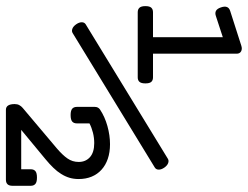

<svg xmlns="http://www.w3.org/2000/svg" viewBox="-113 -608 826 640"><g transform="rotate(90 300.0 -288.0)"><path d="M104 -617.7 33.1 -594.5Q12.7 -587.6 4.9 -610.8Q-4 -635.7 16.3 -642.2L132.1 -679.3Q143.1 -683 151 -678.7Q159 -674.4 159 -663.8V-385H238Q247.8 -385 252.9 -379.3Q258 -373.6 258 -359.7Q258 -345.9 252.9 -340Q247.8 -334.1 238 -334.1H20.8Q11 -334.1 5.7 -340Q0.4 -345.9 0.4 -359.7Q0.4 -373.6 5.7 -379.3Q11 -385 20.8 -385H104ZM391.3 -131.2Q391.3 -121 385.2 -115.7Q379.1 -110.4 363.6 -110.4Q348.5 -110.4 342.4 -115.7Q336.3 -121 336.3 -131.2V-191.1Q336.3 -202.1 344.8 -208.2Q369.3 -224.5 400.3 -233.1Q431.3 -241.7 460.6 -241.7Q487.9 -241.7 509.4 -234.3Q530.8 -227 545.8 -213.3Q560.9 -199.7 568.9 -180.3Q576.8 -160.9 576.8 -137.3Q576.8 -121 572.6 -106.7Q568.3 -92.4 559.9 -79Q551.6 -65.5 539.1 -52.7Q526.7 -39.8 510.4 -26.4L412.9 54.3H544.2V22.5Q544.2 12.4 550.3 7.1Q556.4 1.8 571.9 1.8Q587 1.8 593.1 7.1Q599.3 12.4 599.3 22.5V83.7Q599.3 105.3 578.9 105.3H346.1Q336.3 105.3 331.6 97.8Q326.9 90.2 326.9 76Q326.9 67 330.4 60.7Q333.8 54.3 339.5 49.5L474.9 -64.7Q496.9 -83.5 508.3 -100Q519.8 -116.5 519.8 -137.3Q519.8 -160.5 503.9 -174.8Q487.9 -189.1 457 -189.1Q439.4 -189.1 422.3 -184.8Q405.2 -180.5 391.3 -173.2ZM90.3 -117.2Q84 -113.3 75.9 -116.2Q67.9 -119.1 61 -128.9Q54.2 -138.7 54.2 -147.5Q54.2 -156.2 61 -160.6L509.3 -434.6Q515.6 -438.5 523.7 -435.5Q531.7 -432.6 538.6 -422.9Q545.4 -413.1 545.4 -404.3Q545.4 -395.5 538.6 -391.1Z"/></g></svg>

Font: Courier Prime
Style: Regular
Weight: 400
Designer: Alan Dague-Greene
Foundry: Quote-Unquote Apps
Version: Version 1.203